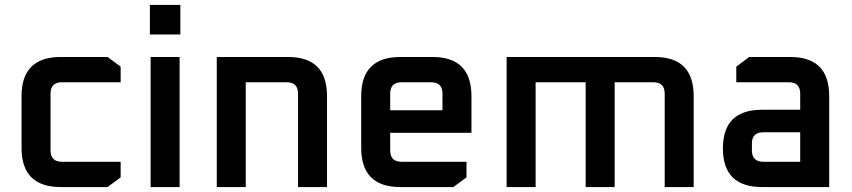

<svg xmlns="http://www.w3.org/2000/svg" viewBox="-20 -755 3438 775"><path d="M67 -158V-367Q67 -525 225 -525H414L467 -486V-423H230Q184 -423 184 -377V-148Q184 -102 230 -102H467V-39L414 0H225Q67 0 67 -158Z M585 -616V-735H708V-616ZM588 0V-525H705V0Z M855 0V-525H1143Q1300 -525 1300 -367V0H1183V-377Q1183 -423 1137 -423H972V0Z M1438 -158V-367Q1438 -525 1596 -525H1726Q1883 -525 1883 -367V-219H1555V-148Q1555 -102 1601 -102H1863V-39L1810 0H1596Q1438 0 1438 -158ZM1555 -310H1766V-377Q1766 -423 1720 -423H1601Q1555 -423 1555 -377Z M2025 0V-525H2623Q2780 -525 2780 -367V0H2663V-377Q2663 -423 2617 -423H2461V0H2344V-423H2142V0Z M3056 0Q2898 0 2898 -156Q2898 -312 3056 -312H3210V-377Q3210 -423 3164 -423H2952V-486L3004 -525H3170Q3327 -525 3327 -367V0ZM3015 -148Q3015 -102 3061 -102H3210V-221H3061Q3015 -221 3015 -176Z"/></svg>

Font: Oxanium ExtraLight SemiBold
Style: Regular
Weight: 600
Version: Version 2.000